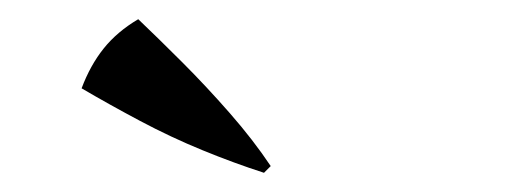

<svg xmlns="http://www.w3.org/2000/svg" viewBox="-20 -925 544 200"><path d="M262 -752 255 -745Q224 -755 191 -768.5Q158 -782 126 -799Q94 -816 65 -833Q74 -857 88 -874.5Q102 -892 124 -905Q145 -885 170 -860Q195 -835 219.5 -807Q244 -779 262 -752Z"/></svg>

Font: Cinzel SemiBold
Style: Regular
Weight: 600
Designer: Natanael Gama
Version: Version 2.000